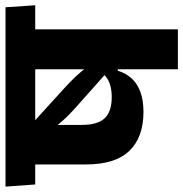

<svg xmlns="http://www.w3.org/2000/svg" viewBox="-28 -678 681 714"><g transform="rotate(-90 313.0 -320.5)"><path d="M561.5 -568H413V0H561.5ZM382 -530.5H651L643.5 -641H374ZM-15.5 -530.5H608.5L601 -641H-23.5ZM254 -128Q299 -128 330.2 -140Q361.5 -152 380.2 -173.5Q399 -195 407.5 -223.5H422L415 -314Q405.5 -280.5 379.2 -263.2Q353 -246 308.5 -246Q256 -246 231 -272Q206 -298 206 -357.5V-568H59V-341.5Q59 -232.5 109.8 -180.2Q160.5 -128 254 -128ZM168.5 -507.5Q187 -469.5 211.8 -439.8Q236.5 -410 274 -377L419 -248L452 -294Q436 -319.5 419.5 -340.5Q403 -361.5 384.8 -381Q366.5 -400.5 344 -421L195.5 -556Z"/></g></svg>

Font: Anek Devanagari
Style: Bold
Weight: 700
Designer: Kailash Malviya (Devanagari) & Yesha Goshar (Latin)
Foundry: Ek Type
Version: Version 1.003